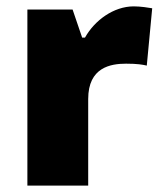

<svg xmlns="http://www.w3.org/2000/svg" viewBox="-20 -634 509 603"><path d="M400 -614C337 -614 277 -570 247 -516H238L208 -604H66V-51H257V-323C257 -423 328 -434 376 -434C411 -434 428 -431 441 -428L458 -608C447 -610 421 -614 400 -614Z"/></svg>

Font: Noto Sans Tamil UI Black
Style: Regular
Weight: 900
Designer: Jelle Bosma - Monotype Design Team
Foundry: Monotype Imaging Inc.
Version: Version 2.004